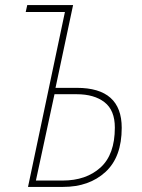

<svg xmlns="http://www.w3.org/2000/svg" viewBox="-20 -734 558 754"><path d="M90 0H228Q330 0 394 -58.5Q458 -117 458 -232Q458 -389 282 -389H198L267 -714H87L81 -687H235ZM121 -25 194 -364H281Q350 -364 390.5 -332.5Q431 -301 431 -233Q431 -127 374.5 -76Q318 -25 226 -25Z"/></svg>

Font: Noto Sans UI SemiCondensed Thin
Style: Italic
Weight: 250
Width: 4
Italic angle: -12°
Designer: Monotype Design Team
Foundry: Monotype Imaging Inc.
Version: Version 1.901